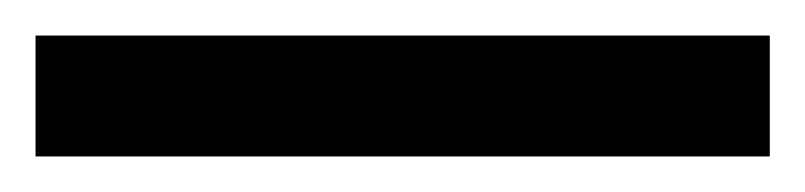

<svg xmlns="http://www.w3.org/2000/svg" viewBox="-22 68 453 108"><path d="M411 156V88H-2V156Z"/></svg>

Font: Noto Sans Gujarati UI Condensed
Style: Bold
Weight: 700
Width: 3
Designer: Jelle Bosma - Monotype Design Team, Universal Thirst
Foundry: Monotype Imaging Inc.
Version: Version 2.106